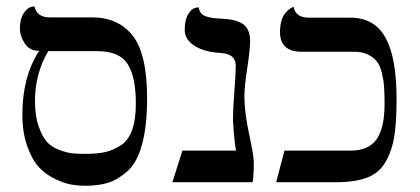

<svg xmlns="http://www.w3.org/2000/svg" viewBox="-20 -577 1330 608"><path d="M289.1 -415H132.8Q90.8 -344.2 90.8 -256.8Q90.8 -210 102.3 -177Q113.8 -144 128.9 -127.4Q144 -110.8 168.9 -101.8Q193.8 -92.8 210.4 -91.3Q227.1 -89.8 252.9 -89.8Q289.1 -89.8 313.5 -95.5Q337.9 -101.1 362.1 -116.5Q386.2 -131.8 398.2 -165Q410.2 -198.2 410.2 -249Q410.2 -334 384 -374.5Q357.9 -415 289.1 -415ZM250 11.2Q227.1 11.2 204.1 7.1Q181.2 2.9 152.1 -11.5Q123 -25.9 102.1 -48.8Q81.1 -71.8 65.9 -115Q50.8 -158.2 50.8 -214.8Q50.8 -334 104 -416Q73.2 -416 58.1 -439.9Q43 -463.9 43 -485.8Q43 -516.6 54.4 -534.2Q65.9 -551.8 77.6 -554.7L88.9 -557.1Q96.7 -522 137.2 -522H271Q355 -522 400.4 -463.9Q445.8 -405.8 445.8 -266.1Q445.8 -178.2 429.9 -120.1Q414.1 -62 383.5 -34.9Q353 -7.8 322.5 1.7Q292 11.2 250 11.2Z M753.9 -272Q753.9 -222.2 768.8 -153.1Q783.7 -84 783.7 -63Q783.7 -19 779.8 0H525.9L557.6 -100.1H727.5Q721.7 -130.9 718.8 -181.2Q717.8 -188 717.8 -204.1Q717.8 -230 722.2 -287.6Q726.6 -345.2 726.6 -369.1Q726.6 -406.2 679.7 -409.2Q626.5 -412.1 595.7 -432.1Q564.9 -452.1 564.9 -481.9Q564.9 -514.2 575.9 -532Q586.9 -549.8 597.7 -551.8L608.9 -554.2Q612.8 -532.2 630.9 -525.6Q648.9 -519 678.7 -518.1Q698.7 -517.1 713.1 -514.6Q727.5 -512.2 742.2 -505.1Q756.8 -498 764.4 -483.6Q772 -469.2 772 -448.2Q772 -420.4 762.9 -360.6Q753.9 -300.8 753.9 -272Z M1197.8 -248Q1197.8 -280.3 1196.3 -301.8Q1194.8 -323.2 1189.2 -346.2Q1183.6 -369.1 1173.1 -382.6Q1162.6 -396 1144.5 -404.5Q1126.5 -413.1 1101.6 -413.1H935.5Q866.7 -413.1 866.7 -475.1Q866.7 -495.1 871.1 -510.5Q875.5 -525.9 882.1 -533.9Q888.7 -542 894.8 -546.9Q900.9 -551.8 905.3 -553.7L909.7 -555.2Q916.5 -521 957.5 -521H1089.8Q1166 -521 1200.9 -457.5Q1235.8 -394 1235.8 -265.1Q1235.8 -190.9 1228.8 -146Q1221.7 -101.1 1201.7 -65.4Q1181.6 -29.8 1143.6 -14.9Q1105.5 0 1043.5 0H854.5L880.9 -100.1H1090.8Q1147.9 -100.1 1172.9 -136.5Q1197.8 -172.9 1197.8 -248Z"/></svg>

Font: Linux Biolinum O
Style: Bold
Weight: 700
Designer: Philipp H. Poll
Foundry: Philipp H. Poll
Version: Version 1.3.2